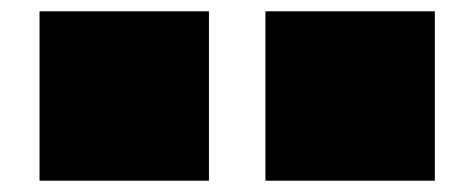

<svg xmlns="http://www.w3.org/2000/svg" viewBox="-20 -500 840 340"><path d="M50 -180H350V-480H50Z M450 -180H750V-480H450Z M450 -180H750V-480H450Z"/></svg>

Font: text-security-square
Style: Regular
Weight: 400
Monospace: yes
Foundry: Oskari Noppa
Version: Version 3.000;hotconv 1.0.118;makeotfexe 2.5.65603